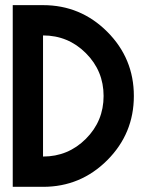

<svg xmlns="http://www.w3.org/2000/svg" viewBox="-20 -723 567 743"><path d="M146.5 -703.1Q292 -703.1 395 -600.1Q498 -497.1 498 -351.6Q498 -206.1 395 -103Q292 0 146.5 0H29.3V-703.1ZM146.5 -117.2Q243.7 -117.2 312.3 -185.8Q380.9 -254.4 380.9 -351.6Q380.9 -448.7 312.3 -517.3Q243.7 -585.9 146.5 -585.9Z"/></svg>

Font: Gerhaus
Style: Regular
Weight: 400
Designer: GGBotNet
Foundry: GGBotNet
Version: 1.01